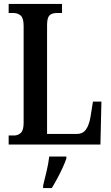

<svg xmlns="http://www.w3.org/2000/svg" viewBox="-20 -734 562 975"><path d="M24 0V-46H52Q71 -46 85.5 -59Q100 -72 100 -110V-603Q100 -642 85 -655Q70 -668 48 -668H24V-714H295V-668H269Q243 -668 231 -655.5Q219 -643 219 -606V-54H371Q401 -54 417 -77Q433 -100 440 -143L452 -218H495L490 0ZM199 208Q207 176 216.5 136Q226 96 230 61H317V71Q310 92 297.5 119Q285 146 270.5 173Q256 200 243 221H199Z"/></svg>

Font: Noto Serif Georgian ExtraCondensed SemiBold
Style: Regular
Weight: 600
Width: 2
Designer: Monotype Design Team, Akaki Razmadze
Foundry: Google LLC
Version: Version 2.003; ttfautohint (v1.8.4.7-5d5b)